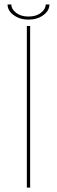

<svg xmlns="http://www.w3.org/2000/svg" viewBox="-20 -856 260 876"><path d="M102.5 0V-737.5H117.5V0ZM14.5 -835.5H31.5Q31.5 -815 53.2 -797.8Q75 -780.5 110 -780.5Q145.5 -780.5 167 -797.8Q188.5 -815 188.5 -835.5H205.5Q205.5 -807.5 177.8 -787Q150 -766.5 110 -766.5Q70.5 -766.5 42.5 -787Q14.5 -807.5 14.5 -835.5Z"/></svg>

Font: Epilogue Thin
Style: Regular
Weight: 250
Designer: Tyler Finck
Foundry: Etcetera Type Co
Version: Version 2.111